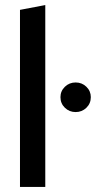

<svg xmlns="http://www.w3.org/2000/svg" viewBox="-20 -739 379 759"><path d="M59 0V-700L159 -719V0ZM279 -296Q254 -296 236.5 -313Q219 -330 219 -355Q219 -379 236.5 -396Q254 -413 279 -413Q304 -413 321.5 -396Q339 -379 339 -355Q339 -330 321.5 -313Q304 -296 279 -296Z"/></svg>

Font: Red Hat Display Medium
Style: Regular
Weight: 500
Designer: Pentagram, MCKL
Foundry: Pentagram, MCKL
Version: Version 1.023